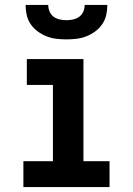

<svg xmlns="http://www.w3.org/2000/svg" viewBox="-20 -760 540 780"><path d="M75 0V-105H195V-415H89V-520H319V-105H425V0ZM250 -600Q229 -600 208.5 -602.5Q188 -605 169 -612.5Q150 -620 133 -632.5Q116 -645 104.5 -662Q93 -679 88.5 -699Q84 -719 84 -740H176Q176 -726 181.5 -713Q187 -700 198 -692Q209 -684 222.5 -681Q236 -678 250 -678Q264 -678 277.5 -681Q291 -684 302 -692Q313 -700 318.5 -713Q324 -726 324 -740H416Q416 -719 411.5 -699Q407 -679 395.5 -662Q384 -645 367 -632.5Q350 -620 331 -612.5Q312 -605 291.5 -602.5Q271 -600 250 -600Z"/></svg>

Font: Iosevka SS04 Extrabold
Style: Regular
Weight: 800
Monospace: yes
Designer: Belleve Invis
Foundry: Belleve Invis
Version: Version 19.0.0; ttfautohint (v1.8.4)